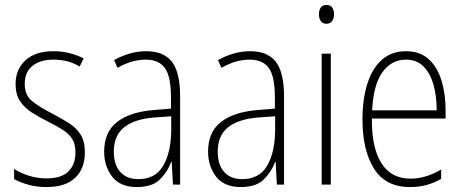

<svg xmlns="http://www.w3.org/2000/svg" viewBox="-20 -746 1870 776"><path d="M323 -130Q323 -65 284 -27.5Q245 10 168 10Q126 10 92.5 0Q59 -10 37 -22V-63Q64 -46 98 -35.5Q132 -25 168 -25Q228 -25 256.5 -53Q285 -81 285 -130Q285 -163 272 -184Q259 -205 234 -221Q209 -237 175 -254Q137 -273 107.5 -292Q78 -311 60.5 -338Q43 -365 43 -407Q43 -465 82.5 -502Q122 -539 196 -539Q231 -539 262 -531Q293 -523 318 -510L302 -477Q257 -505 195 -505Q143 -505 111.5 -480Q80 -455 80 -407Q80 -362 109 -338Q138 -314 191 -287Q227 -268 257.5 -249Q288 -230 305.5 -202.5Q323 -175 323 -130Z M571 -539Q642 -539 675 -496Q708 -453 708 -357V0H679L674 -92H672Q657 -51 626 -20.5Q595 10 533 10Q466 10 433.5 -32Q401 -74 401 -133Q401 -212 452.5 -252.5Q504 -293 598 -301L671 -307V-353Q671 -437 646.5 -471Q622 -505 569 -505Q543 -505 515 -497.5Q487 -490 455 -472L441 -503Q471 -520 504 -529.5Q537 -539 571 -539ZM601 -271Q521 -264 480.5 -230.5Q440 -197 440 -133Q440 -80 466 -51Q492 -22 539 -22Q608 -22 639.5 -76Q671 -130 672 -218V-276Z M991 -539Q1062 -539 1095 -496Q1128 -453 1128 -357V0H1099L1094 -92H1092Q1077 -51 1046 -20.5Q1015 10 953 10Q886 10 853.5 -32Q821 -74 821 -133Q821 -212 872.5 -252.5Q924 -293 1018 -301L1091 -307V-353Q1091 -437 1066.5 -471Q1042 -505 989 -505Q963 -505 935 -497.5Q907 -490 875 -472L861 -503Q891 -520 924 -529.5Q957 -539 991 -539ZM1021 -271Q941 -264 900.5 -230.5Q860 -197 860 -133Q860 -80 886 -51Q912 -22 959 -22Q1028 -22 1059.5 -76Q1091 -130 1092 -218V-276Z M1300 -726Q1316 -726 1323 -715Q1330 -704 1330 -689Q1330 -671 1322 -660.5Q1314 -650 1299 -650Q1284 -650 1276.5 -661Q1269 -672 1269 -688Q1269 -704 1276 -715Q1283 -726 1300 -726ZM1317 -529V0H1280V-529Z M1621 -539Q1678 -539 1713.5 -506Q1749 -473 1765 -418.5Q1781 -364 1781 -300V-267H1483Q1482 -149 1521.5 -86.5Q1561 -24 1639 -24Q1701 -24 1763 -61V-23Q1735 -7 1704.5 1.5Q1674 10 1637 10Q1538 10 1491.5 -64.5Q1445 -139 1445 -263Q1445 -345 1464.5 -407Q1484 -469 1523 -504Q1562 -539 1621 -539ZM1621 -505Q1562 -505 1525.5 -454Q1489 -403 1484 -300H1745Q1745 -357 1732 -403.5Q1719 -450 1691.5 -477.5Q1664 -505 1621 -505Z"/></svg>

Font: Noto Sans Kannada Condensed ExtraLight
Style: Regular
Weight: 200
Width: 3
Designer: Jelle Bosma - Monotype Design Team
Foundry: Monotype Imaging Inc.
Version: Version 2.005; ttfautohint (v1.8.4.7-5d5b)